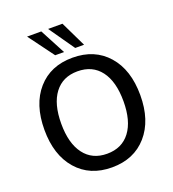

<svg xmlns="http://www.w3.org/2000/svg" viewBox="-167 -1078 1094 1215"><g transform="rotate(-20 379.5 -471.0)"><path d="M56.6 -359.4Q56.6 -530.3 143.6 -629.4Q230.5 -728.5 378.9 -728.5Q527.3 -728.5 614.7 -629.4Q702.1 -530.3 702.1 -359.4Q702.1 -189.5 614.7 -89.8Q527.3 9.8 378.9 9.8Q230.5 9.8 143.6 -89.8Q56.6 -189.5 56.6 -359.4ZM155.3 -952.1H251L341.8 -780.3H282.2ZM169.9 -359.4Q169.9 -227.5 224.6 -154.8Q279.3 -82 378.9 -82Q479.5 -82 534.2 -154.8Q588.9 -227.5 588.9 -359.4Q588.9 -492.2 534.2 -564.5Q479.5 -636.7 378.9 -636.7Q279.3 -636.7 224.6 -564.5Q169.9 -492.2 169.9 -359.4ZM296.9 -952.1H393.6L476.6 -780.3H417Z"/></g></svg>

Font: Min Sans Medium
Style: Regular
Weight: 500
Designer: Jinseong-Kim, NotoSansCJK, Nunito
Foundry: Jinseong-Kim
Version: Version 1.400;Glyphs 3.1.2 (3151)